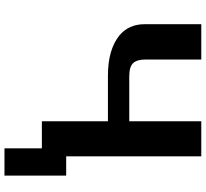

<svg xmlns="http://www.w3.org/2000/svg" viewBox="-50 -684 898 837"><g transform="rotate(90 398.5 -266.0)"><path d="M86 -448V-695H240V-452Q240 -414 256 -397.5Q272 -381 313 -381H509V-695H662V-106H746V163H627V0H509V-288H310Q197 -288 135 -338Q86 -379 86 -448Z"/></g></svg>

Font: Coval
Style: Heavy
Weight: 900
Foundry: Context Ltd
Version: Version 001.000